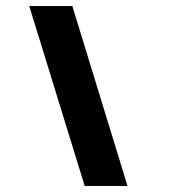

<svg xmlns="http://www.w3.org/2000/svg" viewBox="-20 -579 565 637"><path d="M261 38 77 -559H220L403 38Z"/></svg>

Font: Genos Thin Black
Style: Italic
Weight: 900
Italic angle: -8°
Version: Version 1.010